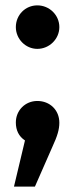

<svg xmlns="http://www.w3.org/2000/svg" viewBox="-20 -523 280 715"><path d="M119 -503C74 -503 39 -467 39 -422C39 -378 75 -341 119 -341C164 -341 201 -378 201 -422C201 -467 164 -503 119 -503ZM119 -147C74 -147 39 -112 39 -67C39 -38 50 -15 73 0L32 172H110L175 24C194 -17 201 -41 201 -66C201 -113 166 -147 119 -147Z"/></svg>

Font: Fira Sans Medium
Style: Regular
Weight: 500
Designer: Carrois Corporate & Edenspiekermann AG
Foundry: Carrois Corporate GbR & Edenspiekermann AG
Version: Version 4.203